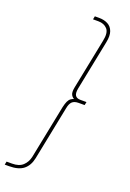

<svg xmlns="http://www.w3.org/2000/svg" viewBox="-240 -802 714 1056"><g transform="rotate(20 117.5 -274.0)"><path d="M-65 194 -61 175H-29Q12 175 34 154.5Q56 134 63 102L126 -212Q131 -234 137 -247Q143 -260 152.5 -267Q162 -274 176 -277L175 -273Q161 -278 153 -292Q145 -306 151 -336L210 -630Q221 -681 202 -702Q183 -723 150 -723H118L122 -742H147Q177 -742 198.5 -730.5Q220 -719 229 -694.5Q238 -670 230 -630L171 -336Q166 -308 174.5 -295.5Q183 -283 205 -283H240L236 -264H201Q176 -264 163.5 -252Q151 -240 146 -212L83 102Q74 147 45 170.5Q16 194 -40 194Z"/></g></svg>

Font: Montserrat Thin Thin
Style: Italic
Weight: 250
Italic angle: -11.3°
Version: Version 9.000